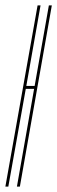

<svg xmlns="http://www.w3.org/2000/svg" viewBox="-54 -695 213 715"><path d="M-34 0 86 -675H97L44 -375H75L128 -675H139L20 0H9L73 -364H42L-23 0Z"/></svg>

Font: Anybody UltraCondensed Thin
Style: Italic
Weight: 100
Width: 1
Italic angle: -10°
Designer: Tyler Finck
Foundry: Etcetera Type Company
Version: Version 1.010; ttfautohint (v1.8.3) -l 8 -r 50 -G 200 -x 14 